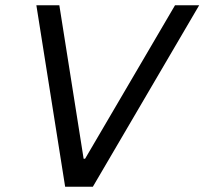

<svg xmlns="http://www.w3.org/2000/svg" viewBox="-20 -708 775 728"><path d="M227 0 117.9 -688H205L297.1 -106.1H302.6L643.6 -688H735.2L332.1 0Z"/></svg>

Font: Saira Thin
Style: Italic
Weight: 100
Italic angle: -12°
Designer: Hector Gatti with collaboration of the Omnibus-Type team
Foundry: Omnibus-Type
Version: Version 1.101